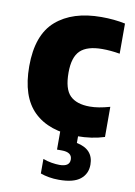

<svg xmlns="http://www.w3.org/2000/svg" viewBox="-88 -615 630 897"><g transform="rotate(10 227.0 -166.0)"><path d="M303 10.5Q170 10.5 98.5 -59Q27 -128.5 27 -273Q27 -421.5 105 -489.5Q183 -557.5 320 -557.5Q381 -557.5 433 -546.5V-403.5Q389 -411 350 -411Q278 -411 245.5 -379.8Q213 -348.5 213 -275.5Q213 -197.5 244 -166.8Q275 -136 337.5 -136Q359 -136 381.8 -139.8Q404.5 -143.5 433 -151.5V-8.5Q373.5 10.5 303 10.5ZM255.5 226Q230.5 226 208.5 222.2Q186.5 218.5 167.5 211.5V142.5Q187 150 208.5 153.5Q230 157 246 157Q294 157 294 123.5Q294 88.5 245 88.5H222.5V-10H308.5V42Q388.5 58 388.5 131Q388.5 174.5 356.5 200.2Q324.5 226 255.5 226Z"/></g></svg>

Font: Encode Sans SemiCondensed SemiCondensed ExtraBold
Style: Regular
Weight: 800
Width: 4
Designer: Multiple Designers
Foundry: Impallari Type
Version: Version 3.000; ttfautohint (v1.8.3) -l 8 -r 50 -G 200 -x 14 